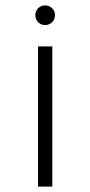

<svg xmlns="http://www.w3.org/2000/svg" viewBox="-20 -692 335 712"><path d="M121 0H174V-520H121ZM111 -636C111 -615 127 -599 147 -599C168 -599 184 -615 184 -636C184 -656 168 -672 147 -672C127 -672 111 -656 111 -636Z"/></svg>

Font: Grotesk 01 Extrafine
Style: Bold
Weight: 400
Designer: Frank Adebiaye, contributions by Jérémy Landes, Ariel Martín Pérez
Foundry: Velvetyne Type Foundry
Version: Version 3.000;Glyphs 3.1.2 (3150)